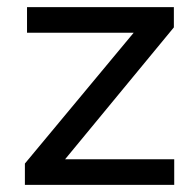

<svg xmlns="http://www.w3.org/2000/svg" viewBox="-20 -520 537 540"><path d="M50 -60V0H470V-72H163L469 -443V-500H56V-428H356Z"/></svg>

Font: Oakes
Style: Regular
Weight: 400
Designer: Samuel Oakes
Foundry: Samuel Oakes
Version: Version 1.003;PS 001.003;hotconv 1.0.88;makeotf.lib2.5.64775